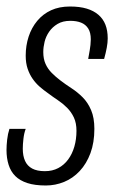

<svg xmlns="http://www.w3.org/2000/svg" viewBox="-27 -558 354 590"><path d="M114 12Q80 12 57 4.5Q34 -3 20 -17Q6 -31 -0.5 -51.5Q-7 -72 -7 -97Q-7 -111 -5 -129Q-3 -147 2 -162H52Q47 -149 45 -131.5Q43 -114 43 -101Q43 -79 50 -63.5Q57 -48 72 -40Q87 -32 111 -32Q134 -32 152 -41.5Q170 -51 182.5 -68Q195 -85 201.5 -107.5Q208 -130 208 -156Q208 -180 200 -197Q192 -214 179 -227Q166 -240 151 -250Q136 -260 120 -272Q107 -281 95 -291.5Q83 -302 73.5 -315.5Q64 -329 58 -346.5Q52 -364 52 -387Q52 -418 61 -445.5Q70 -473 87.5 -494Q105 -515 130 -526.5Q155 -538 188 -538Q218 -538 239.5 -531.5Q261 -525 275.5 -512.5Q290 -500 297 -482Q304 -464 304 -440Q304 -427 301 -411Q298 -395 293 -377H244Q250 -409 251 -420Q252 -431 252 -437Q252 -458 244 -470.5Q236 -483 222 -488.5Q208 -494 189 -494Q166 -494 150 -484.5Q134 -475 124 -460.5Q114 -446 110 -429.5Q106 -413 106 -398Q106 -377 113 -361.5Q120 -346 132 -334Q144 -322 157 -312Q174 -299 192.5 -287Q211 -275 227 -259Q243 -243 253 -219.5Q263 -196 263 -162Q263 -120 251 -87.5Q239 -55 218 -32.5Q197 -10 170 1Q143 12 114 12Z"/></svg>

Font: Archivo ExtraCondensed ExtraLight
Style: Italic
Weight: 250
Width: 2
Italic angle: -10°
Designer: Hector Gatti
Foundry: Omnibus-Type
Version: Version 2.001